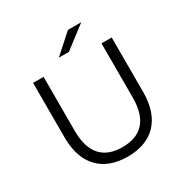

<svg xmlns="http://www.w3.org/2000/svg" viewBox="-196 -1047 1185 1220"><g transform="rotate(-30 396.0 -437.0)"><path d="M396 7C575 7 684 -98 684 -300V-700H609V-302C609 -138 532 -62 396 -62C261 -62 184 -138 184 -302V-700H107V-300C107 -98 216 7 396 7ZM403 -757 565 -881H467L329 -757Z"/></g></svg>

Font: Montserrat-Alt1
Style: Regular
Weight: 400
Designer: Differentunic
Foundry: Differentunic
Version: Version 7.222